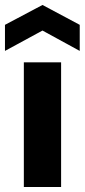

<svg xmlns="http://www.w3.org/2000/svg" viewBox="-31 -753 341 773"><path d="M65 0V-502H215V0ZM-11 -548V-653L140 -733L290 -653V-548L140 -630Z"/></svg>

Font: DM Sans 16pt Black
Style: Regular
Weight: 900
Version: Version 4.004;gftools[0.9.30]